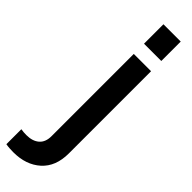

<svg xmlns="http://www.w3.org/2000/svg" viewBox="-393 -733 943 943"><g transform="rotate(45 78.5 -262.0)"><path d="M64 -610V-745H184V-610ZM-13 221Q-26 221 -40.5 220Q-55 219 -65 217V113Q-47 116 -27 116Q15 116 39.5 95Q64 74 64 32V-539H184V32Q184 123 129.5 172Q75 221 -13 221Z"/></g></svg>

Font: Plus Jakarta Display Medium
Style: Regular
Weight: 500
Designer: Gumpita Rahayu
Foundry: Tokotype Studio
Version: Version 1.000